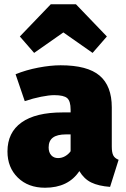

<svg xmlns="http://www.w3.org/2000/svg" viewBox="-20 -860 591 900"><path d="M536 -111 496 16Q442 12 408 -4.5Q374 -21 352 -58Q300 20 191 20Q112 20 63.5 -27.5Q15 -75 15 -150Q15 -239 81 -286Q147 -333 273 -333H311V-346Q311 -386 295 -400Q279 -414 234 -414Q210 -414 172.5 -406.5Q135 -399 96 -386L53 -512Q102 -532 159.5 -543Q217 -554 264 -554Q390 -554 447 -505.5Q504 -457 504 -357V-173Q504 -145 511 -131.5Q518 -118 536 -111ZM311 -151V-230H290Q248 -230 228 -215Q208 -200 208 -169Q208 -146 220 -132.5Q232 -119 252 -119Q270 -119 285.5 -128Q301 -137 311 -151ZM140 -612 73 -689 218 -840H336L481 -689L414 -612L277 -708Z"/></svg>

Font: Fira Sans Black
Style: Regular
Weight: 900
Designer: Carrois Corporate & Edenspiekermann AG
Foundry: Carrois Corporate GbR & Edenspiekermann AG
Version: Version 4.203